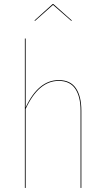

<svg xmlns="http://www.w3.org/2000/svg" viewBox="-20 -919 515 939"><path d="M239.3 -895 151.4 -816.9 148.4 -818.8 237.8 -899.4H240.7L331.5 -818.8L328.6 -816.9ZM267.6 -527.3Q324.2 -527.3 351.1 -487.8Q377.9 -448.2 377.9 -377.9V0H374V-377.9Q374 -446.8 347.9 -485.1Q321.8 -523.4 267.1 -523.4Q168.5 -523.4 105.5 -386.2V0H101.6V-730.5H105.5V-393.6Q167.5 -527.3 267.6 -527.3Z"/></svg>

Font: Fira Sans Compressed Four
Style: Regular
Weight: 100
Width: 1
Designer: Carrois Corporate & Edenspiekermann AG
Foundry: Carrois Corporate GbR & Edenspiekermann AG
Version: Version 4.203;PS 004.203;hotconv 1.0.88;makeotf.lib2.5.64775